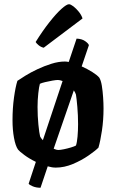

<svg xmlns="http://www.w3.org/2000/svg" viewBox="-20 -790 547 905"><path d="M186 -565Q173 -568 162.5 -576.5Q152 -585 148 -592Q181 -645 213 -685.5Q245 -726 269.5 -748Q294 -770 305 -770Q313 -770 326 -760Q339 -750 351.5 -734.5Q364 -719 369 -703ZM448 -424Q456 -411 460 -386Q464 -361 466 -332Q468 -303 468 -279Q468 -225 460.5 -174.5Q453 -124 444 -94Q429 -79 396.5 -56.5Q364 -34 323.5 -17Q283 0 243 0Q225 0 205 -6L171 95Q151 95 135 88.5Q119 82 115 76L149 -27Q118 -42 94.5 -59.5Q71 -77 65 -85Q53 -102 46 -140Q39 -178 39 -223Q39 -280 46 -330.5Q53 -381 62 -409Q75 -418 100 -433.5Q125 -449 157 -464Q189 -479 222.5 -489.5Q256 -500 286 -500Q293 -500 304 -498Q315 -531 324.5 -559Q334 -587 341 -608Q366 -607 381.5 -596Q397 -585 399 -577L365 -477Q392 -465 415 -450.5Q438 -436 448 -424ZM157 -286Q157 -242 161 -202.5Q165 -163 169 -147Q172 -140 182 -129L275 -408Q262 -413 253 -413Q244 -413 227 -410Q210 -407 193 -403Q176 -399 168 -395Q164 -382 160.5 -350Q157 -318 157 -286ZM338 -104Q343 -118 345.5 -146.5Q348 -175 348 -205Q348 -246 344.5 -286.5Q341 -327 338 -344Q335 -354 328 -364L233 -89Q247 -83 254 -83Q264 -83 281 -86.5Q298 -90 314.5 -95Q331 -100 338 -104Z"/></svg>

Font: Texturina 72pt
Style: Bold
Weight: 700
Designer: Guillermo Torres Carreño
Foundry: Omnibus-Type
Version: Version 1.002; ttfautohint (v1.8.3)